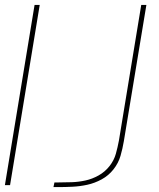

<svg xmlns="http://www.w3.org/2000/svg" viewBox="-52 -755 648 783"><path d="M185 8Q214 8 244 6.5Q274 5 304 -1.5Q334 -8 362.5 -23.5Q391 -39 411 -64.5Q431 -90 439.5 -119.5Q448 -149 453 -179L545 -735H524L433 -182Q428 -155 420.5 -128Q413 -101 394.5 -77.5Q376 -54 350 -39.5Q324 -25 296.5 -19Q269 -13 241.5 -12Q214 -11 187 -11Q183 -11 178.5 -11Q174 -11 170 -11L166 8Q171 8 175.5 8Q180 8 185 8ZM-32 0H-11L110 -735H89Z"/></svg>

Font: Iosevka Sparkle Thin Oblique
Style: Regular
Weight: 100
Italic angle: -9°
Designer: Belleve Invis
Foundry: Belleve Invis
Version: Version 4.5.0; ttfautohint (v1.8.3)